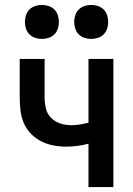

<svg xmlns="http://www.w3.org/2000/svg" viewBox="-20 -759 540 779"><path d="M339 0V-176Q317 -170 294 -167Q271 -164 248 -164Q222 -164 196 -169Q170 -174 146.5 -186Q123 -198 104.5 -217.5Q86 -237 76 -261Q66 -285 63 -311.5Q60 -338 60 -364V-520H161V-364Q161 -342 166 -319.5Q171 -297 187 -281Q203 -265 225 -258Q247 -251 270 -251Q287 -251 304.5 -254Q322 -257 339 -261V-520H440V0ZM350 -601Q336 -601 322.5 -605.5Q309 -610 299.5 -619.5Q290 -629 285.5 -642.5Q281 -656 281 -670Q281 -684 285.5 -697.5Q290 -711 299.5 -720.5Q309 -730 322.5 -734.5Q336 -739 350 -739Q364 -739 377.5 -734.5Q391 -730 400.5 -720.5Q410 -711 414.5 -697.5Q419 -684 419 -670Q419 -656 414.5 -642.5Q410 -629 400.5 -619.5Q391 -610 377.5 -605.5Q364 -601 350 -601ZM150 -601Q136 -601 122.5 -605.5Q109 -610 99.5 -619.5Q90 -629 85.5 -642.5Q81 -656 81 -670Q81 -684 85.5 -697.5Q90 -711 99.5 -720.5Q109 -730 122.5 -734.5Q136 -739 150 -739Q164 -739 177.5 -734.5Q191 -730 200.5 -720.5Q210 -711 214.5 -697.5Q219 -684 219 -670Q219 -656 214.5 -642.5Q210 -629 200.5 -619.5Q191 -610 177.5 -605.5Q164 -601 150 -601Z"/></svg>

Font: Iosevka Curly Semibold
Style: Regular
Weight: 600
Monospace: yes
Designer: Belleve Invis
Foundry: Belleve Invis
Version: Version 22.1.2; ttfautohint (v1.8.4)